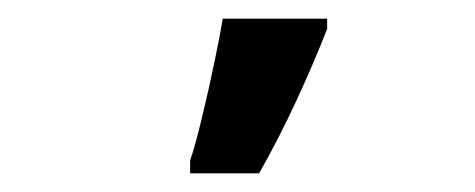

<svg xmlns="http://www.w3.org/2000/svg" viewBox="-20 -792 510 206"><path d="M258 -606Q279 -643 298 -684Q317 -725 331 -761V-772H219Q217 -759 210.5 -727.5Q204 -696 196.5 -665Q189 -634 184 -620V-606Z"/></svg>

Font: Noto Sans UI Condensed
Style: Bold
Weight: 700
Width: 3
Designer: Monotype Design Team
Foundry: Monotype Imaging Inc.
Version: 1.001